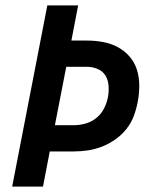

<svg xmlns="http://www.w3.org/2000/svg" viewBox="-20 -690 590 710"><path d="M25 0 155 -670H269L244 -540H301Q332 -540 361.5 -534.5Q391 -529 416 -515.5Q441 -502 459.5 -480.5Q478 -459 486.5 -431.5Q495 -404 495 -373.5Q495 -343 489 -312Q484 -286 474.5 -260.5Q465 -235 447.5 -213Q430 -191 406.5 -174.5Q383 -158 357.5 -148Q332 -138 305.5 -134Q279 -130 253 -130H164L139 0ZM183 -227H253Q274 -227 296 -233Q318 -239 336 -253.5Q354 -268 364.5 -288.5Q375 -309 379 -330Q383 -351 381.5 -372.5Q380 -394 370 -410.5Q360 -427 341 -435Q322 -443 301 -443H225Z"/></svg>

Font: Lode
Style: Bold Italic
Weight: 700
Italic angle: -11°
Monospace: yes
Designer: Belleve Invis
Foundry: Belleve Invis
Version: Version 29.2.0; ttfautohint (v1.8.3)